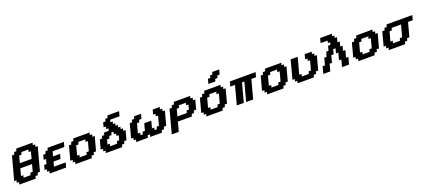

<svg xmlns="http://www.w3.org/2000/svg" viewBox="109 -2846 10625 4817"><g transform="rotate(-20 5421.5 -437.5)"><path d="M125 0H562.5L579.1 -62.5H641.6L658.7 -125H721.2Q749 -229.5 804.9 -437.7Q860.8 -646 888.7 -750H826.2L842.8 -812.5H780.3L796.9 -875H359.4L342.8 -812.5H280.3L263.7 -750H201.2Q173.3 -646 117.4 -437.5Q61.5 -229 33.7 -125H96.2L79.1 -62.5H141.6ZM471.2 -125H283.7L300.3 -187.5H237.8L288.1 -375H600.6L550.3 -187.5H487.8ZM633.8 -500H321.3L371.6 -687.5H434.1L451.2 -750H638.7L621.6 -687.5H684.1Z M936.5 0H1374Q1379.9 -21 1391.1 -62.5Q1402.3 -104 1407.7 -125H1095.2Q1101.1 -145.5 1112.1 -187.3Q1123 -229 1128.4 -250H1315.9Q1321.3 -270.5 1332.5 -312.3Q1343.8 -354 1349.6 -375H1162.1Q1168 -396 1179 -437.5Q1189.9 -479 1195.3 -500H1507.8Q1513.2 -520.5 1524.4 -562.3Q1535.6 -604 1541.5 -625H1104L1087.4 -562.5H1024.9L1007.8 -500H945.3Q939.9 -479 928.7 -437.5Q917.5 -396 912.1 -375H974.6Q969.2 -354 958 -312.3Q946.8 -270.5 940.9 -250H878.4Q873 -229 861.8 -187.3Q850.6 -145.5 845.2 -125H907.7L890.6 -62.5H953.1Z M1623 0H2060.5L2077.1 -62.5H2139.6L2156.7 -125H2219.2Q2235.8 -187.5 2269 -312.5Q2302.2 -437.5 2319.3 -500H2256.8L2273.9 -562.5H2211.4L2228 -625H1790.5L1773.9 -562.5H1711.4L1694.3 -500H1631.8Q1615.2 -437.5 1581.8 -312.5Q1548.3 -187.5 1531.7 -125H1594.2L1577.1 -62.5H1639.6ZM1969.2 -125H1781.7L1798.3 -187.5H1735.8Q1747.1 -229 1769.3 -312.3Q1791.5 -395.5 1802.7 -437.5H1865.2L1881.8 -500H2069.3L2052.7 -437.5H2115.2Q2104 -396 2081.8 -312.5Q2059.6 -229 2048.3 -187.5H1985.8Z M2434.6 0H2872.1L2888.7 -62.5H2951.2L2968.3 -125H3030.8Q3042 -166.5 3064.2 -249.8Q3086.4 -333 3097.7 -375H3035.2L3051.8 -437.5H2989.3L3005.9 -500H2943.4L2960.4 -562.5H2897.9L2914.6 -625H2852.1L2868.7 -687.5H2806.2L2823.2 -750H3073.2Q3078.6 -770.5 3089.6 -812.5Q3100.6 -854.5 3106.4 -875H2793.9L2777.3 -812.5H2714.8L2698.2 -750H2635.7Q2630.4 -729.5 2619.1 -687.7Q2607.9 -646 2602.1 -625H2664.6L2647.9 -562.5H2710.4L2693.4 -500H2568.4L2551.8 -437.5H2489.3L2472.7 -375H2410.2Q2398.9 -333 2376.7 -250Q2354.5 -167 2343.3 -125H2405.8L2388.7 -62.5H2451.2ZM2780.8 -125H2593.3L2609.9 -187.5H2547.4Q2552.7 -208 2564 -249.8Q2575.2 -291.5 2580.6 -312.5H2643.1L2660.2 -375H2722.7L2739.3 -437.5H2801.8L2785.2 -375H2847.7L2830.6 -312.5H2893.1Q2887.7 -291.5 2876.7 -249.8Q2865.7 -208 2859.9 -187.5H2797.4Z M3621.1 0H3933.6L3950.2 -62.5H4012.7L4029.8 -125H4092.3Q4109.4 -187.5 4142.6 -312.5Q4175.8 -437.5 4192.4 -500H4129.9L4147 -562.5H4084.5L4101.1 -625H3913.6Q3907.7 -604 3896.5 -562.3Q3885.3 -520.5 3879.9 -500H3942.4L3925.8 -437.5H3988.3Q3977.1 -396 3954.8 -312.5Q3932.6 -229 3921.4 -187.5H3858.9L3842.3 -125H3779.8L3796.4 -187.5H3733.9L3784.2 -375H3596.7L3546.4 -187.5H3483.9L3467.3 -125H3404.8L3421.4 -187.5H3358.9Q3370.1 -229 3392.3 -312.3Q3414.6 -395.5 3425.8 -437.5H3488.3L3504.9 -500H3567.4Q3573.2 -520.5 3584.5 -562.3Q3595.7 -604 3601.1 -625H3413.6L3397 -562.5H3334.5L3317.4 -500H3254.9Q3238.3 -437.5 3204.8 -312.5Q3171.4 -187.5 3154.8 -125H3217.3L3200.2 -62.5H3262.7L3246.1 0H3558.6L3575.2 -62.5H3637.7Z M4148.9 125H4336.4Q4347.7 83 4370.1 0Q4392.6 -83 4403.8 -125H4778.8L4795.4 -187.5H4857.9L4874.5 -250H4937Q4948.2 -292 4970.5 -375.2Q4992.7 -458.5 5003.9 -500H4941.4L4958.5 -562.5H4896L4912.6 -625H4475.1L4458.5 -562.5H4396L4378.9 -500H4316.4Q4288.6 -396 4232.7 -187.5Q4176.8 21 4148.9 125ZM4687 -250H4437L4487.3 -437.5H4549.8L4566.4 -500H4753.9L4737.3 -437.5H4799.8Q4793.9 -417 4782.7 -375Q4771.5 -333 4766.1 -312.5H4703.6Z M5119.1 0H5556.6L5573.2 -62.5H5635.7L5652.8 -125H5715.3Q5731.9 -187.5 5765.1 -312.5Q5798.3 -437.5 5815.4 -500H5752.9L5770 -562.5H5707.5L5724.1 -625H5286.6L5270 -562.5H5207.5L5190.4 -500H5127.9Q5111.3 -437.5 5077.9 -312.5Q5044.4 -187.5 5027.8 -125H5090.3L5073.2 -62.5H5135.7ZM5465.3 -125H5277.8L5294.4 -187.5H5231.9Q5243.2 -229 5265.4 -312.3Q5287.6 -395.5 5298.8 -437.5H5361.3L5377.9 -500H5565.4L5548.8 -437.5H5611.3Q5600.1 -396 5577.9 -312.5Q5555.7 -229 5544.4 -187.5H5481.9ZM5445.3 -750H5632.8L5649.4 -812.5H5711.9L5728.5 -875H5791Q5796.4 -896 5807.6 -937.5Q5818.8 -979 5824.7 -1000H5637.2L5620.1 -937.5H5557.6L5541 -875H5478.5Q5472.7 -854 5461.7 -812.5Q5450.7 -771 5445.3 -750Z M6180.7 0H6368.2Q6390.1 -83 6434.8 -250Q6479.5 -417 6502 -500H6627Q6632.8 -520.5 6644 -562.3Q6655.3 -604 6660.6 -625H5973.1Q5967.3 -604 5956.1 -562.3Q5944.8 -520.5 5939.5 -500H6064.5Q6042.5 -417 5997.6 -250Q5952.6 -83 5930.7 0H6118.2Q6140.1 -83 6184.8 -250Q6229.5 -417 6252 -500H6314.5Q6292.5 -417 6247.6 -250Q6202.6 -83 6180.7 0Z M6742.2 0H7179.7L7196.3 -62.5H7258.8L7275.9 -125H7338.4Q7355 -187.5 7388.2 -312.5Q7421.4 -437.5 7438.5 -500H7376L7393.1 -562.5H7330.6L7347.2 -625H6909.7L6893.1 -562.5H6830.6L6813.5 -500H6751Q6734.4 -437.5 6700.9 -312.5Q6667.5 -187.5 6650.9 -125H6713.4L6696.3 -62.5H6758.8ZM7088.4 -125H6900.9L6917.5 -187.5H6855Q6866.2 -229 6888.4 -312.3Q6910.6 -395.5 6921.9 -437.5H6984.4L7001 -500H7188.5L7171.9 -437.5H7234.4Q7223.1 -396 7200.9 -312.5Q7178.7 -229 7167.5 -187.5H7105Z M7553.7 0H7991.2L8007.8 -62.5H8070.3L8087.4 -125H8149.9Q8166.5 -187.5 8199.7 -312.5Q8232.9 -437.5 8250 -500H8187.5L8204.6 -562.5H8142.1L8158.7 -625H7971.2Q7965.8 -604 7954.3 -562.3Q7942.9 -520.5 7937.5 -500H8000L7983.4 -437.5H8045.9Q8034.7 -396 8012.5 -312.5Q7990.2 -229 7979 -187.5H7916.5L7899.9 -125H7712.4L7729 -187.5H7666.5L7783.7 -625H7596.2Q7574.2 -542 7529.5 -375Q7484.9 -208 7462.4 -125H7524.9L7507.8 -62.5H7570.3Z M8740.2 0H8927.7L8978 -187.5H8915.5L8965.8 -375H8903.3Q8908.7 -395.5 8919.7 -437.3Q8930.7 -479 8936.5 -500H8874Q8879.9 -520.5 8891.1 -562.3Q8902.3 -604 8907.7 -625H8845.2Q8851.1 -645.5 8862.3 -687.5Q8873.5 -729.5 8878.9 -750H8816.4L8833 -812.5H8770.5L8787.1 -875H8474.6Q8469.2 -854 8458 -812.5Q8446.8 -771 8441.4 -750H8628.9L8611.8 -687.5H8674.3L8657.7 -625H8595.2Q8589.4 -604 8578.1 -562.3Q8566.9 -520.5 8561.5 -500H8499Q8493.7 -479 8482.7 -437.5Q8471.7 -396 8465.8 -375H8403.3L8353 -187.5H8290.5L8240.2 0H8427.7L8478 -187.5H8540.5L8590.8 -375H8653.3Q8658.7 -395.5 8669.9 -437.3Q8681.2 -479 8686.5 -500H8749Q8743.2 -479 8732.2 -437.3Q8721.2 -395.5 8715.8 -375H8778.3L8728 -187.5H8790.5Z M9176.8 0H9614.3L9630.9 -62.5H9693.4L9710.4 -125H9772.9Q9789.6 -187.5 9822.8 -312.5Q9856 -437.5 9873 -500H9810.5L9827.6 -562.5H9765.1L9781.7 -625H9344.2L9327.6 -562.5H9265.1L9248 -500H9185.5Q9168.9 -437.5 9135.5 -312.5Q9102.1 -187.5 9085.4 -125H9147.9L9130.9 -62.5H9193.4ZM9522.9 -125H9335.4L9352.1 -187.5H9289.6Q9300.8 -229 9323 -312.3Q9345.2 -395.5 9356.4 -437.5H9418.9L9435.5 -500H9623L9606.4 -437.5H9668.9Q9657.7 -396 9635.5 -312.5Q9613.3 -229 9602.1 -187.5H9539.6Z M9988.3 0H10425.8L10442.4 -62.5H10504.9L10522 -125H10584.5Q10601.1 -187.5 10634.3 -312.5Q10667.5 -437.5 10684.6 -500H10809.6Q10815.4 -520.5 10826.7 -562.3Q10837.9 -604 10843.3 -625H10155.8L10139.2 -562.5H10076.7L10059.6 -500H9997.1Q9980.5 -437.5 9947 -312.5Q9913.6 -187.5 9897 -125H9959.5L9942.4 -62.5H10004.9ZM10334.5 -125H10147L10163.6 -187.5H10101.1Q10112.3 -229 10134.5 -312.3Q10156.7 -395.5 10168 -437.5H10230.5L10247.1 -500H10497.1L10413.6 -187.5H10351.1Z"/></g></svg>

Font: Faithful 32x
Style: SemiboldOblique
Weight: 400
Foundry: Faithful Resource Pack
Version: Version 1.0; January 27, 2023